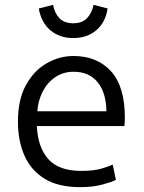

<svg xmlns="http://www.w3.org/2000/svg" viewBox="-20 -761 592 792"><path d="M311 11Q220 11 163.5 -24Q107 -59 80.5 -120Q54 -181 54 -259Q54 -350 87 -410Q120 -470 172.5 -500Q225 -530 283 -530Q380 -530 437.5 -467.5Q495 -405 495 -275Q495 -268 494.5 -258.5Q494 -249 493 -241H132Q136 -153 179.5 -104.5Q223 -56 315 -56Q366 -56 398.5 -65.5Q431 -75 445 -82L458 -19Q444 -11 403.5 0Q363 11 311 11ZM134 -302H419Q418 -378 383 -421.5Q348 -465 284 -465Q240 -465 207 -442Q174 -419 155.5 -382Q137 -345 134 -302ZM282 -604Q226 -604 188 -636Q150 -668 140 -726L199 -741Q205 -707 225 -686Q245 -665 282 -665Q319 -665 339 -686Q359 -707 366 -741L424 -726Q415 -668 377 -636Q339 -604 282 -604Z"/></svg>

Font: Ubuntu Sans
Style: Regular
Weight: 400
Designer: Dalton Maag Ltd
Foundry: Dalton Maag Ltd
Version: Version 1.006; ttfautohint (v1.8.4.7-5d5b)